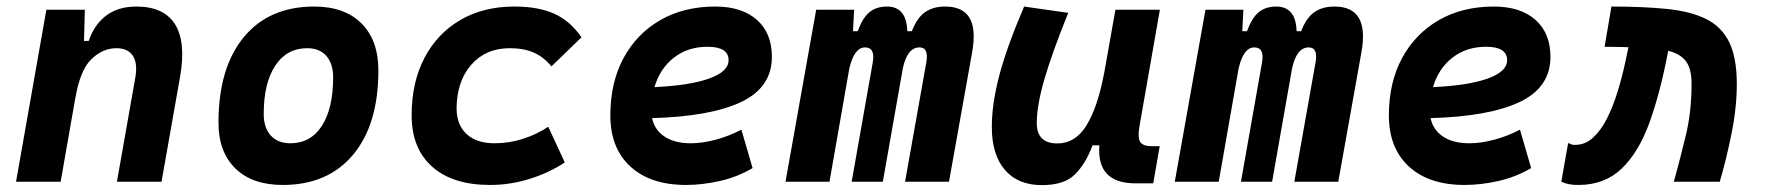

<svg xmlns="http://www.w3.org/2000/svg" viewBox="-20 -547 5313 578"><path d="M28.3 0 119.6 -517.6H235.4L232.9 -423.8H247.1Q263.7 -473.1 299.8 -500.2Q335.9 -527.3 390.6 -527.3Q473.6 -527.3 507.1 -473.6Q540.5 -419.9 522 -315.4L466.3 0H332L387.2 -312.5Q395 -356.4 379.9 -379.2Q364.7 -401.9 330.6 -401.9Q289.1 -401.9 254.9 -368.7Q220.7 -335.4 206.5 -249.5V-250.5L162.6 0Z M831.1 9.8Q739.7 9.8 688.7 -39.8Q637.7 -89.4 637.7 -177.7Q637.7 -342.8 713.9 -435.1Q790 -527.3 925.8 -527.3Q1017.1 -527.3 1068.1 -476.6Q1119.1 -425.8 1119.1 -335Q1119.1 -172.4 1043 -81.3Q966.8 9.8 831.1 9.8ZM854.5 -115.7Q915 -115.7 949 -168.2Q982.9 -220.7 982.9 -314Q982.9 -355.5 962.4 -378.7Q941.9 -401.9 904.8 -401.9Q843.3 -401.9 808.6 -349.4Q773.9 -296.9 773.9 -203.6Q773.9 -162.1 795.2 -138.9Q816.4 -115.7 854.5 -115.7Z M1469.2 -115.7Q1513.2 -115.7 1555.4 -129.4Q1597.7 -143.1 1630.4 -165.5L1680.2 -58.1Q1634.3 -27.3 1575.4 -8.8Q1516.6 9.8 1455.1 9.8Q1342.8 9.8 1281 -45.2Q1219.2 -100.1 1219.2 -199.7Q1219.2 -298.8 1257.6 -372.3Q1295.9 -445.8 1365.5 -486.6Q1435.1 -527.3 1528.3 -527.3Q1601.1 -527.3 1649.2 -505.4Q1697.3 -483.4 1730.5 -434.6L1640.1 -347.2Q1616.2 -376 1586.4 -388.9Q1556.6 -401.9 1514.6 -401.9Q1442.4 -401.9 1398.7 -352.1Q1355 -302.2 1354.5 -220.2Q1355 -170.4 1385 -143.1Q1415 -115.7 1469.2 -115.7Z M2059.6 -115.7Q2094.7 -115.7 2134.8 -126.5Q2174.8 -137.2 2211.9 -156.7L2245.6 -41Q2199.2 -13.7 2146.5 -2Q2093.8 9.8 2045.4 9.8Q1938 9.8 1877.7 -45.7Q1817.4 -101.1 1817.4 -199.7Q1817.4 -298.3 1856.9 -371.8Q1896.5 -445.3 1967.5 -486.3Q2038.6 -527.3 2133.3 -527.3Q2213.4 -527.3 2258.5 -487.3Q2303.7 -447.3 2303.7 -376Q2303.7 -284.2 2211.7 -240.2Q2119.6 -196.3 1942.9 -191.4Q1950.7 -155.3 1981 -135.5Q2011.2 -115.7 2059.6 -115.7ZM1950.2 -284.7Q2056.2 -289.6 2114.7 -310.5Q2173.3 -331.5 2173.3 -365.7Q2173.3 -406.2 2109.9 -406.2Q2050.8 -406.2 2008.8 -373.5Q1966.8 -340.8 1950.2 -284.7Z M2551.3 -517.6 2547.9 -453.1H2562Q2576.7 -493.2 2597.4 -510.3Q2618.2 -527.3 2650.4 -527.3Q2709 -527.3 2711.4 -453.1H2725.1Q2740.7 -493.7 2764.9 -510.5Q2789.1 -527.3 2825.7 -527.3Q2931.2 -527.3 2906.7 -390.6L2836.9 0H2704.6L2768.6 -359.4Q2776.4 -404.3 2748 -404.3Q2711.4 -404.3 2697.8 -340.8L2637.7 0H2543.9L2607.4 -359.4Q2615.2 -404.3 2584 -404.3Q2551.3 -404.3 2536.6 -339.8L2477.1 0H2344.7L2437 -517.6Z M3116.7 10.3Q3044.4 10.3 3005.1 -35.6Q2965.8 -81.5 2965.8 -164.6Q2965.8 -235.8 2988.8 -321.8Q3011.7 -407.7 3063 -527.3L3195.8 -508.3Q3146.5 -386.2 3123.8 -307.6Q3101.1 -229 3101.1 -176.8Q3101.1 -115.2 3163.1 -115.2Q3217.3 -115.2 3250.7 -169.4Q3284.2 -223.6 3303.7 -325.7V-325.2L3337.9 -517.6H3471.7L3410.2 -166.5Q3404.3 -132.3 3412.6 -119.6Q3420.9 -106.9 3447.8 -106.9H3471.2L3451.7 4.9H3398.4Q3280.8 4.9 3289.6 -109.4H3269Q3248 -53.2 3215.6 -21.5Q3183.1 10.3 3116.7 10.3Z M3723.1 -517.6 3719.7 -453.1H3733.9Q3748.5 -493.2 3769.3 -510.3Q3790 -527.3 3822.3 -527.3Q3880.9 -527.3 3883.3 -453.1H3897Q3912.6 -493.7 3936.8 -510.5Q3960.9 -527.3 3997.6 -527.3Q4103 -527.3 4078.6 -390.6L4008.8 0H3876.5L3940.4 -359.4Q3948.2 -404.3 3919.9 -404.3Q3883.3 -404.3 3869.6 -340.8L3809.6 0H3715.8L3779.3 -359.4Q3787.1 -404.3 3755.9 -404.3Q3723.1 -404.3 3708.5 -339.8L3648.9 0H3516.6L3608.9 -517.6Z M4403.3 -115.7Q4438.5 -115.7 4478.5 -126.5Q4518.6 -137.2 4555.7 -156.7L4589.4 -41Q4543 -13.7 4490.2 -2Q4437.5 9.8 4389.2 9.8Q4281.7 9.8 4221.4 -45.7Q4161.1 -101.1 4161.1 -199.7Q4161.1 -298.3 4200.7 -371.8Q4240.2 -445.3 4311.3 -486.3Q4382.3 -527.3 4477.1 -527.3Q4557.1 -527.3 4602.3 -487.3Q4647.5 -447.3 4647.5 -376Q4647.5 -284.2 4555.4 -240.2Q4463.4 -196.3 4286.6 -191.4Q4294.4 -155.3 4324.7 -135.5Q4355 -115.7 4403.3 -115.7ZM4293.9 -284.7Q4399.9 -289.6 4458.5 -310.5Q4517.1 -331.5 4517.1 -365.7Q4517.1 -406.2 4453.6 -406.2Q4394.5 -406.2 4352.5 -373.5Q4310.5 -340.8 4293.9 -284.7Z M5019 0Q5038.6 -70.8 5055.4 -141.1Q5072.3 -211.4 5072.3 -295.4Q5072.3 -340.3 5055.2 -362.8Q5038.1 -385.3 5002 -394L5000 -383.8Q4977.5 -266.6 4945.6 -178Q4913.6 -89.4 4862.3 -39.8Q4811 9.8 4731.4 9.8Q4716.3 9.8 4703.9 7.6Q4691.4 5.4 4680.2 0L4700.7 -116.2Q4707.5 -114.3 4710.2 -112.5Q4712.9 -110.8 4721.2 -110.8Q4751.5 -110.8 4775.1 -132.1Q4798.8 -153.3 4817.1 -189.2Q4835.4 -225.1 4849.1 -269.3Q4862.8 -313.5 4872.6 -358.9L4882.3 -404.8Q4873 -405.3 4862.8 -405.5Q4852.5 -405.8 4841.8 -405.8Q4834.5 -405.8 4826.7 -406Q4818.8 -406.2 4810.5 -406.2L4831.1 -527.3Q4927.7 -527.3 4999 -520Q5070.3 -512.7 5116.7 -489.5Q5163.1 -466.3 5185.8 -419.7Q5208.5 -373 5208.5 -293.9Q5208.5 -222.7 5192.4 -143.6Q5176.3 -64.5 5157.2 0Z"/></svg>

Font: Cascadia Mono
Style: Bold Italic
Weight: 700
Italic angle: -10°
Monospace: yes
Designer: Aaron Bell
Foundry: Saja Typeworks
Version: Version 2404.023; ttfautohint (v1.8.4)